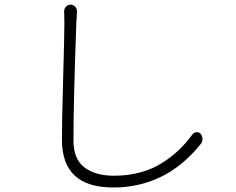

<svg xmlns="http://www.w3.org/2000/svg" viewBox="-20 -788 1040 846"><path d="M262.7 -735.4Q261.7 -748 270 -757.8Q278.3 -767.6 291 -767.6Q303.7 -767.6 312 -757.8Q320.3 -748 319.3 -735.4Q317.4 -714.8 316.4 -688.5Q303.7 -342.8 303.7 -168Q303.7 -87.9 351.6 -50.8Q399.4 -13.7 482.4 -13.7Q544.9 -13.7 599.6 -28.8Q654.3 -43.9 696.3 -71.3Q738.3 -98.6 769.5 -128.4Q800.8 -158.2 829.1 -197.3Q835.9 -205.1 846.7 -205.6Q857.4 -206.1 864.3 -198.2Q872.1 -187.5 872.1 -174.8Q872.1 -163.1 864.3 -153.3Q710.9 38.1 478.5 38.1Q252.9 38.1 252.9 -171.9Q252.9 -253.9 258.3 -444.3Q263.7 -634.8 263.7 -688.5Q263.7 -716.8 262.7 -735.4Z"/></svg>

Font: Gen Jyuu Gothic Light
Style: Regular
Weight: 200
Designer: [Source Han Sans]
Ryoko NISHIZUKA  (kana & ideographs); Paul D. Hunt (Latin, Greek & Cyrillic); Wenlong ZHANG  (bopomofo
Version: Version 1.002.20150607